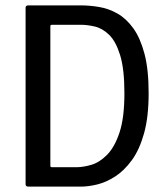

<svg xmlns="http://www.w3.org/2000/svg" viewBox="-20 -693 620 713"><path d="M532 -347Q532 -259 515 -198Q498 -137 469.5 -98Q441 -59 407.5 -37.5Q374 -16 341 -8Q308 0 281 0H85Q75 0 75 -9V-664Q75 -673 85 -673H281Q313 -673 348.5 -667Q384 -661 416.5 -642.5Q449 -624 475 -588Q501 -552 516.5 -493.5Q532 -435 532 -347ZM442 -347Q442 -437 426 -488.5Q410 -540 385 -564Q360 -588 332 -594.5Q304 -601 280 -601H175Q169 -601 168 -599.5Q167 -598 167 -594V-79Q167 -75 168 -73.5Q169 -72 174 -72H263Q289 -72 319.5 -81Q350 -90 378 -118.5Q406 -147 424 -201.5Q442 -256 442 -347Z"/></svg>

Font: Glory Medium
Style: Regular
Weight: 500
Designer: Robert Leuschke
Foundry: Robert Leuschke
Version: Version 1.011